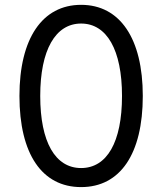

<svg xmlns="http://www.w3.org/2000/svg" viewBox="-20 -757 665 787"><path d="M312.5 9.9C473 9.9 565.3 -126.1 565.3 -363.6C565.3 -599.4 471.6 -737.2 312.5 -737.2C153.4 -737.2 59.7 -599.4 59.7 -363.6C59.7 -126.1 152 9.9 312.5 9.9ZM312.5 -68.2C206.7 -68.2 144.9 -174.4 144.9 -363.6C144.9 -552.6 207.4 -660.5 312.5 -660.5C417.6 -660.5 480.1 -552.6 480.1 -363.6C480.1 -174.4 418.3 -68.2 312.5 -68.2Z"/></svg>

Font: Karasuma Gothic
Style: Regular
Weight: 400
Designer: Rasmus Andersson, Ryoko Nishizuka
Foundry: Genbu
Version: Version 1.00